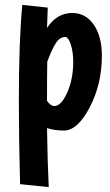

<svg xmlns="http://www.w3.org/2000/svg" viewBox="-20 -519 450 784"><path d="M71 -499 175 -488 172 -405Q212 -466 275 -466Q330 -466 363 -418Q396 -370 396 -292Q396 -176 346.5 -81Q297 14 241 14Q201 14 172 4Q174 142 179 245L62 233Q57 53 57 -105Q57 -352 71 -499ZM173 -267Q172 -215 172 -107Q187 -86 202 -86Q230 -86 254.5 -141Q279 -196 279 -267Q279 -307 269 -337.5Q259 -368 246 -368Q224 -368 207.5 -342Q191 -316 173 -267Z"/></svg>

Font: Boogaloo
Style: Regular
Weight: 400
Designer: John Vargas Beltran
Foundry: John Vargas Beltran
Version: Version 1.001